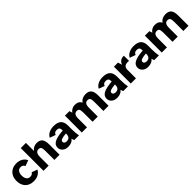

<svg xmlns="http://www.w3.org/2000/svg" viewBox="446 -2322 3988 3988"><g transform="rotate(-45 2440.0 -328.0)"><path d="M500 -108Q433 12 278 12Q160 12 92 -58.5Q24 -129 24 -251Q24 -368 93.5 -439Q163 -510 278 -510Q357 -510 415 -476.5Q473 -443 502 -380L375 -334Q354 -392 287 -392Q236 -392 207.5 -354.5Q179 -317 179 -250Q179 -182 207.5 -144Q236 -106 287 -106Q349 -106 376 -153Z M814 -392Q722 -392 722 -255V0H570V-668H722V-430Q745 -467 786 -488.5Q827 -510 875 -510Q964 -510 1003 -461Q1042 -412 1042 -302V0H890V-264Q890 -337 874 -364.5Q858 -392 814 -392Z M1273 -145Q1273 -122 1292.5 -107Q1312 -92 1343 -92Q1397 -92 1422.5 -120.5Q1448 -149 1448 -208V-220Q1350 -211 1311.5 -194.5Q1273 -178 1273 -145ZM1453 -60Q1400 12 1287 12Q1212 12 1164 -29Q1116 -70 1116 -134Q1116 -214 1194.5 -255.5Q1273 -297 1445 -310Q1445 -365 1427 -386Q1409 -407 1362 -407Q1292 -407 1276 -348L1148 -394Q1175 -449 1235 -479.5Q1295 -510 1375 -510Q1488 -510 1541.5 -460Q1595 -410 1595 -303V-194Q1595 -78 1612 0H1471Z M1937 -392Q1847 -392 1847 -259V0H1695V-496H1828L1847 -430Q1869 -466 1910 -488Q1951 -510 1997 -510Q2110 -510 2144 -427Q2202 -510 2314 -510Q2402 -510 2441.5 -460.5Q2481 -411 2481 -302V0H2329V-264Q2329 -338 2312.5 -365Q2296 -392 2252 -392Q2164 -392 2164 -262V0H2011V-264Q2011 -338 1995.5 -365Q1980 -392 1937 -392Z M2712 -145Q2712 -122 2731.5 -107Q2751 -92 2782 -92Q2836 -92 2861.5 -120.5Q2887 -149 2887 -208V-220Q2789 -211 2750.5 -194.5Q2712 -178 2712 -145ZM2892 -60Q2839 12 2726 12Q2651 12 2603 -29Q2555 -70 2555 -134Q2555 -214 2633.5 -255.5Q2712 -297 2884 -310Q2884 -365 2866 -386Q2848 -407 2801 -407Q2731 -407 2715 -348L2587 -394Q2614 -449 2674 -479.5Q2734 -510 2814 -510Q2927 -510 2980.5 -460Q3034 -410 3034 -303V-194Q3034 -78 3051 0H2910Z M3400 -361Q3286 -361 3286 -250V0H3134V-496H3254L3281 -405Q3322 -510 3428 -510H3441V-358Q3416 -361 3400 -361Z M3622 -145Q3622 -122 3641.5 -107Q3661 -92 3692 -92Q3746 -92 3771.5 -120.5Q3797 -149 3797 -208V-220Q3699 -211 3660.5 -194.5Q3622 -178 3622 -145ZM3802 -60Q3749 12 3636 12Q3561 12 3513 -29Q3465 -70 3465 -134Q3465 -214 3543.5 -255.5Q3622 -297 3794 -310Q3794 -365 3776 -386Q3758 -407 3711 -407Q3641 -407 3625 -348L3497 -394Q3524 -449 3584 -479.5Q3644 -510 3724 -510Q3837 -510 3890.5 -460Q3944 -410 3944 -303V-194Q3944 -78 3961 0H3820Z M4286 -392Q4196 -392 4196 -259V0H4044V-496H4177L4196 -430Q4218 -466 4259 -488Q4300 -510 4346 -510Q4459 -510 4493 -427Q4551 -510 4663 -510Q4751 -510 4790.5 -460.5Q4830 -411 4830 -302V0H4678V-264Q4678 -338 4661.5 -365Q4645 -392 4601 -392Q4513 -392 4513 -262V0H4360V-264Q4360 -338 4344.5 -365Q4329 -392 4286 -392Z"/></g></svg>

Font: Atkinson Hyperlegible Pro
Style: Bold
Weight: 700
Designer: Elliott Scott, Megan Eiswerth, Linus Boman, Theodore Petrosky, Jacob Perez
Foundry: Braille Institute
Version: Version 1.5.1